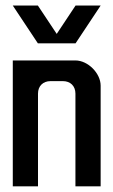

<svg xmlns="http://www.w3.org/2000/svg" viewBox="-20 -654 398 674"><path d="M24.9 -634.5H113L179.1 -535L245.2 -634.5H333.3L245.2 -501.8H113ZM244.8 -441.8H24.9V0H113.4V-325.4C113.4 -352.2 131.3 -369.2 157.2 -369.2H201C226.9 -369.2 244.8 -352.2 244.8 -325.4V0H333.3V-353.2C333.3 -397 288.6 -441.8 244.8 -441.8Z"/></svg>

Font: Ulica
Style: Regular
Weight: 400
Version: Version